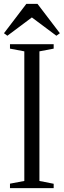

<svg xmlns="http://www.w3.org/2000/svg" viewBox="-28 -971 328 991"><path d="M97.5 -37V-706L23.5 -720V-743H249V-720L175.5 -706V-37L249 -22.5V0H23.5V-23ZM10 -786.5 -7.5 -799.5 108 -951H165.5L281 -799.5L263 -786.5L136.5 -881Z"/></svg>

Font: Merriweather 120pt Light
Style: Regular
Weight: 300
Version: Version 2.100